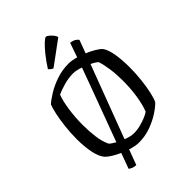

<svg xmlns="http://www.w3.org/2000/svg" viewBox="-296 -1085 1307 1307"><g transform="rotate(-45 357.5 -431.5)"><path d="M219 95Q200 95 185.5 88.5Q171 82 164 76L205 -36Q173 -50 146.5 -66.5Q120 -83 106 -98Q81 -127 69 -185Q57 -243 57 -316Q57 -375 63.5 -433Q70 -491 80 -537.5Q90 -584 100 -608Q124 -630 166.5 -656Q209 -682 264.5 -701Q320 -720 382 -720Q411 -720 453 -708Q476 -772 489 -812Q515 -809 529.5 -799Q544 -789 548 -781L513 -687Q546 -673 575 -656Q604 -639 619 -622Q640 -590 649 -532.5Q658 -475 658 -410Q658 -349 651.5 -290.5Q645 -232 635 -186.5Q625 -141 613 -117Q592 -94 550 -66.5Q508 -39 454 -19.5Q400 0 340 0Q324 0 303.5 -4Q283 -8 260 -15ZM188 -143Q201 -128 233 -111L382 -513Q393 -544 404.5 -575Q416 -606 427 -636Q408 -643 389.5 -647Q371 -651 356 -651Q313 -651 266.5 -638Q220 -625 191 -611Q174 -567 164 -497Q154 -427 154 -355Q154 -294 161.5 -238.5Q169 -183 188 -143ZM361 -69Q393 -69 426 -77.5Q459 -86 485 -97.5Q511 -109 521 -117Q539 -161 550 -229.5Q561 -298 561 -376Q561 -437 553.5 -490.5Q546 -544 534 -580Q531 -585 517.5 -594Q504 -603 485 -612L287 -86Q307 -78 326.5 -73.5Q346 -69 361 -69ZM286 -769Q277 -772 268.5 -779Q260 -786 255 -792Q287 -842 317.5 -879.5Q348 -917 370.5 -937.5Q393 -958 401 -958Q408 -958 420.5 -948.5Q433 -939 444.5 -925Q456 -911 460 -897Z"/></g></svg>

Font: Texturina 72pt Medium
Style: Regular
Weight: 500
Designer: Guillermo Torres Carreño
Foundry: Omnibus-Type
Version: Version 1.002; ttfautohint (v1.8.3)